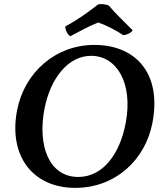

<svg xmlns="http://www.w3.org/2000/svg" viewBox="-20 -903 781 932"><path d="M321 -727C361 -748 411 -776 457 -794C499 -779 541 -757 579 -732C599 -735 616 -743 624 -756C579 -800 541 -838 508 -876C492 -883 474 -884 457 -882C411 -846 353 -804 297 -775C297 -759 306 -737 321 -727ZM345 9C541 9 686 -128 720 -307C766 -549 637 -685 438 -685C251 -685 99 -553 63 -368C20 -144 141 9 345 9ZM360 -44C219 -44 161 -194 196 -375C225 -525 312 -632 422 -632C549 -632 625 -497 591 -310C563 -156 480 -44 360 -44Z"/></svg>

Font: Vollkorn Semibold
Style: Italic
Weight: 600
Italic angle: -11°
Designer: Friedrich Althausen
Foundry: Friedrich Althausen
Version: Version 4.015;PS 004.015;hotconv 1.0.88;makeotf.lib2.5.64775